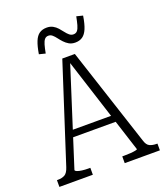

<svg xmlns="http://www.w3.org/2000/svg" viewBox="-164 -1037 995 1149"><g transform="rotate(-20 334.0 -462.5)"><path d="M184 -294H471L480 -251H175ZM320 -699 333 -690 133 -64Q133 -58 144.5 -53.5Q156 -49 174.5 -46.5Q193 -44 215 -44H227V0H14V-43H19Q47 -43 64.5 -53Q82 -63 93 -97L293 -716H373L578 -90Q587 -60 605 -51.5Q623 -43 649 -43H654V0H430V-43H443Q466 -43 484.5 -44.5Q503 -46 515 -48.5Q527 -51 527 -54ZM400 -779Q377 -779 360.5 -788.5Q344 -798 331 -812Q318 -826 307.5 -840Q297 -854 286 -863.5Q275 -873 261 -873Q246 -873 237 -862.5Q228 -852 222 -831Q216 -810 210 -778L170 -788Q178 -837 190 -866.5Q202 -896 221 -909Q240 -922 268 -922Q290 -922 306.5 -913Q323 -904 335.5 -890Q348 -876 358.5 -862Q369 -848 380.5 -838.5Q392 -829 406 -829Q422 -829 431 -840Q440 -851 446 -872.5Q452 -894 458 -925L498 -915Q490 -864 477.5 -834.5Q465 -805 446 -792Q427 -779 400 -779Z"/></g></svg>

Font: Roboto Serif SemiCondensed ExtraLight
Style: Regular
Weight: 250
Width: 4
Designer: Greg Gazdowicz
Foundry: Commercial Type
Version: Version 1.007